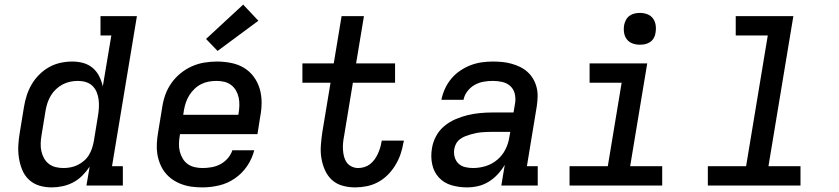

<svg xmlns="http://www.w3.org/2000/svg" viewBox="-20 -805 3640 833"><path d="M204 8Q175 8 149.5 0Q124 -8 105 -26Q86 -44 76 -69Q66 -94 62 -120.5Q58 -147 59.5 -175Q61 -203 66 -231L84 -341Q88 -366 96 -391Q104 -416 117.5 -439Q131 -462 150.5 -481.5Q170 -501 193.5 -514Q217 -527 242.5 -532.5Q268 -538 294 -538Q319 -538 342 -531.5Q365 -525 382.5 -510Q400 -495 410.5 -474Q421 -453 426 -430L463 -651H416V-735H574L466 -84H513V0H355L369 -82Q355 -61 337 -43Q319 -25 297 -13.5Q275 -2 251 3Q227 8 204 8ZM255 -76Q271 -76 286.5 -79Q302 -82 316.5 -89Q331 -96 344 -107Q357 -118 365.5 -132Q374 -146 379 -161Q384 -176 387 -192L405 -302Q408 -320 409 -337.5Q410 -355 408 -372Q406 -389 399.5 -405Q393 -421 381 -432.5Q369 -444 352.5 -449Q336 -454 318 -454Q301 -454 284.5 -450.5Q268 -447 252.5 -439Q237 -431 223.5 -418.5Q210 -406 201 -391Q192 -376 186.5 -360Q181 -344 178 -327L160 -217Q157 -200 156.5 -182.5Q156 -165 159.5 -149Q163 -133 171 -118.5Q179 -104 192 -94Q205 -84 221.5 -80Q238 -76 255 -76Q255 -76 255 -76Q255 -76 255 -76Z M859 8Q835 8 812 5Q789 2 767.5 -6Q746 -14 728 -26.5Q710 -39 696.5 -56Q683 -73 674.5 -94Q666 -115 662.5 -137.5Q659 -160 660.5 -184Q662 -208 666 -231L684 -341Q688 -368 697.5 -394.5Q707 -421 724 -445Q741 -469 764 -487.5Q787 -506 813 -517.5Q839 -529 867 -533.5Q895 -538 921 -538Q952 -538 982.5 -532Q1013 -526 1038 -511Q1063 -496 1080.5 -472.5Q1098 -449 1106.5 -420.5Q1115 -392 1115 -361Q1115 -330 1109 -299L1097 -223H761L760 -217Q757 -200 756.5 -182Q756 -164 760 -148Q764 -132 772.5 -117.5Q781 -103 794 -93.5Q807 -84 824 -80Q841 -76 859 -76Q878 -76 898 -79.5Q918 -83 936 -92.5Q954 -102 968 -118Q982 -134 988 -153H1083Q1074 -117 1052.5 -85Q1031 -53 999 -31Q967 -9 930.5 -0.5Q894 8 859 8ZM775 -307H1014L1015 -313Q1018 -330 1018.5 -347.5Q1019 -365 1015.5 -381.5Q1012 -398 1004 -412Q996 -426 983 -436Q970 -446 953.5 -450Q937 -454 920 -454Q903 -454 886 -451Q869 -448 853 -440Q837 -432 824 -419.5Q811 -407 801.5 -392Q792 -377 786.5 -360.5Q781 -344 778 -327ZM924 -584 874 -636 1035 -785 1101 -715Z M1520 8Q1492 8 1465.5 0.5Q1439 -7 1420 -24.5Q1401 -42 1390 -66.5Q1379 -91 1374.5 -118Q1370 -145 1372 -173Q1374 -201 1378 -229L1414 -446H1292V-530H1428L1462 -735H1559L1525 -530H1694V-446H1511L1473 -216Q1470 -201 1468.5 -185.5Q1467 -170 1468 -155Q1469 -140 1472.5 -126Q1476 -112 1484 -100.5Q1492 -89 1505.5 -82.5Q1519 -76 1534 -76Q1547 -76 1560.5 -80Q1574 -84 1585 -92.5Q1596 -101 1604.5 -112.5Q1613 -124 1619 -137Q1625 -150 1629 -163Q1633 -176 1635 -189Q1636 -190 1636 -191.5Q1636 -193 1636 -195H1732Q1732 -192 1731.5 -189.5Q1731 -187 1730 -185Q1726 -160 1717.5 -135.5Q1709 -111 1695 -88Q1681 -65 1662 -46Q1643 -27 1619.5 -14.5Q1596 -2 1570.5 3Q1545 8 1520 8Z M2006 8Q1971 8 1938.5 -1.5Q1906 -11 1884 -35Q1862 -59 1855 -92.5Q1848 -126 1854 -161Q1858 -188 1871.5 -213.5Q1885 -239 1907 -257.5Q1929 -276 1955.5 -287.5Q1982 -299 2009 -305.5Q2036 -312 2063 -314.5Q2090 -317 2117 -317H2208L2215 -359Q2218 -380 2213 -399.5Q2208 -419 2193.5 -432Q2179 -445 2159 -449.5Q2139 -454 2118 -454Q2098 -454 2078 -450.5Q2058 -447 2040 -437Q2022 -427 2008.5 -410Q1995 -393 1991 -372H1895Q1900 -397 1910.5 -420Q1921 -443 1937.5 -463Q1954 -483 1976 -498Q1998 -513 2021.5 -522Q2045 -531 2069.5 -534.5Q2094 -538 2118 -538Q2139 -538 2159.5 -536Q2180 -534 2199.5 -528.5Q2219 -523 2236.5 -514.5Q2254 -506 2268.5 -493Q2283 -480 2293 -463Q2303 -446 2308 -426.5Q2313 -407 2312.5 -386.5Q2312 -366 2309 -345L2266 -84H2313V0H2155L2170 -90Q2157 -68 2139.5 -49Q2122 -30 2100 -16.5Q2078 -3 2054 2.5Q2030 8 2006 8ZM2032 -76Q2060 -76 2087.5 -84.5Q2115 -93 2137.5 -112Q2160 -131 2173 -157Q2186 -183 2190 -211L2194 -233H2117Q2105 -233 2093 -232.5Q2081 -232 2069 -231Q2057 -230 2045 -227.5Q2033 -225 2021 -221.5Q2009 -218 1997.5 -213.5Q1986 -209 1975.5 -201Q1965 -193 1959 -182Q1953 -171 1951 -159Q1948 -141 1952.5 -124Q1957 -107 1969 -95.5Q1981 -84 1998 -80Q2015 -76 2032 -76Z M2451 0V-84H2617L2677 -446H2538V-530H2788L2714 -84H2853V0ZM2756 -611Q2740 -611 2724.5 -616.5Q2709 -622 2699.5 -634.5Q2690 -647 2687.5 -663.5Q2685 -680 2688 -697Q2690 -708 2696 -719Q2702 -730 2712 -737Q2722 -744 2733.5 -746.5Q2745 -749 2756 -749Q2773 -749 2788 -743.5Q2803 -738 2812.5 -725.5Q2822 -713 2824.5 -696.5Q2827 -680 2824 -663Q2823 -652 2817 -641Q2811 -630 2801 -623Q2791 -616 2779.5 -613.5Q2768 -611 2756 -611Z M3051 0V-84H3217L3311 -651H3172V-735H3422L3314 -84H3453V0Z"/></svg>

Font: Iosevka Slab MdExObl
Style: Regular
Weight: 500
Width: 7
Italic angle: -9°
Monospace: yes
Designer: Belleve Invis
Foundry: Belleve Invis
Version: Version 11.1.1; ttfautohint (v1.8.3)